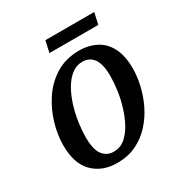

<svg xmlns="http://www.w3.org/2000/svg" viewBox="-160 -788 868 916"><g transform="rotate(-30 273.5 -329.5)"><path d="M224 10Q143 10 92.5 -40Q42 -90 42 -192Q42 -248 60 -309.5Q78 -371 114 -425Q150 -479 205 -512.5Q260 -546 334 -546Q383 -546 424 -525.5Q465 -505 489 -460.5Q513 -416 513 -344Q513 -301 502 -252.5Q491 -204 468.5 -157.5Q446 -111 411.5 -73Q377 -35 330.5 -12.5Q284 10 224 10ZM237 -45Q272 -45 298.5 -67Q325 -89 344.5 -124.5Q364 -160 377 -202.5Q390 -245 396 -287.5Q402 -330 402 -365Q402 -433 380 -462.5Q358 -492 320 -492Q286 -492 259 -470.5Q232 -449 212 -413.5Q192 -378 179 -335.5Q166 -293 160 -250Q154 -207 154 -172Q154 -103 176.5 -74Q199 -45 237 -45ZM205 -606 219 -669H488L474 -606Z"/></g></svg>

Font: Noto Serif SemiCondensed Medium
Style: Italic
Weight: 500
Width: 4
Italic angle: -12°
Designer: Monotype Design Team
Foundry: Monotype Imaging Inc.
Version: Version 2.013